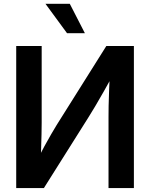

<svg xmlns="http://www.w3.org/2000/svg" viewBox="-20 -963 769 983"><path d="M665.5 0H535.6V-364.7Q535.6 -385.3 536.1 -420.4Q536.6 -455.6 538.6 -502.2Q540.5 -548.8 543 -603L563.5 -588.4Q535.6 -537.6 511.5 -495.1Q487.3 -452.6 468 -419.9Q448.7 -387.2 434.1 -364.3L204.6 0H63V-727.5H193.4V-334.5Q193.4 -312.5 192.6 -275.1Q191.9 -237.8 190.4 -196.8Q189 -155.8 186.5 -123L172.4 -147.5Q189.5 -181.2 207.5 -214.4Q225.6 -247.6 242.2 -276.1Q258.8 -304.7 270 -322.8L524.4 -727.5H665.5ZM323.2 -793 212.9 -943.4H337.4L414.6 -793Z"/></svg>

Font: Inter 28pt SemiBold
Style: Regular
Weight: 600
Designer: Rasmus Andersson
Foundry: rsms
Version: Version 4.001;git-66647c0bb